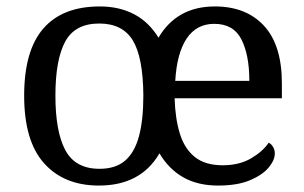

<svg xmlns="http://www.w3.org/2000/svg" viewBox="-20 -566 945 596"><path d="M287 10Q179 10 117 -59Q55 -128 55 -269Q55 -409 114.5 -477.5Q174 -546 290 -546Q350 -546 396 -522Q442 -498 472 -449Q529 -546 647 -546Q744 -546 799.5 -486Q855 -426 855 -307V-261H522Q524 -197 538.5 -150.5Q553 -104 585 -78.5Q617 -53 671 -53Q723 -53 759.5 -74.5Q796 -96 814 -123Q821 -120 827 -111Q833 -102 833 -89Q833 -69 814 -46Q795 -23 756 -6.5Q717 10 657 10Q594 10 549 -15.5Q504 -41 475 -90Q417 10 287 10ZM289 -42Q339 -42 368.5 -67.5Q398 -93 411.5 -143.5Q425 -194 425 -270Q424 -389 392 -441Q360 -493 288 -493Q213 -493 182.5 -437Q152 -381 152 -269Q152 -157 183 -99.5Q214 -42 289 -42ZM754 -315Q754 -395 729.5 -443.5Q705 -492 645 -492Q590 -492 559.5 -446.5Q529 -401 524 -315Z"/></svg>

Font: Noto Serif Gurmukhi
Style: Regular
Weight: 400
Designer: Vaibhav Singh and the Monotype Design Team
Foundry: Monotype Imaging Inc.
Version: Version 2.003